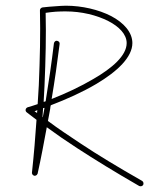

<svg xmlns="http://www.w3.org/2000/svg" viewBox="-20 -602 523 673"><path d="M92 3C92 4 92 5 92 5V6C92 6 92 7 93 7C93 8 93 8 93 8C93 9 93 9 94 9C94 10 94 10 94 10C95 11 95 11 95 11L96 12H97C97 13 98 13 98 13C98 13 99 13 99 14H101C102 14 102 14 103 14C103 14 103 14 104 14C104 14 105 14 105 13H106C106 13 107 13 107 12C108 12 108 12 108 12L109 11L110 10V9C111 9 111 8 111 8C111 8 111 7 112 7V6C124 -48 134 -102 144 -156C178 -131 213 -107 250 -83C313 -42 383 1 468 50C473 52 479 51 482 46C484 41 483 35 478 32C394 -16 324 -58 261 -100C222 -126 184 -151 148 -178C151 -192 153 -206 156 -221C156 -225 157 -229 158 -233C213 -254 269 -279 318 -308C392 -352 444 -402 444 -451C444 -488 415 -522 369 -546C326 -568 268 -582 211 -582C200 -582 188 -581 174 -580C160 -579 145 -578 129 -576C124 -575 120 -571 120 -566C122 -484 120 -397 116 -303C115 -281 113 -259 112 -237C100 -233 88 -229 77 -226C69 -223 67 -213 74 -208C85 -199 97 -191 108 -182C104 -123 99 -61 92 3ZM189 -448C190 -453 186 -458 180 -459C175 -460 170 -456 169 -450C161 -383 151 -315 140 -247C137 -246 135 -245 133 -245C134 -264 135 -283 136 -301C140 -393 142 -478 140 -557C153 -559 164 -560 175 -561C189 -562 201 -562 211 -562C265 -562 319 -549 360 -528C397 -509 424 -482 424 -451C424 -407 373 -363 307 -325C263 -299 212 -275 161 -255C172 -320 181 -384 189 -448ZM136 -224C134 -213 132 -202 130 -191L129 -192C130 -202 130 -212 131 -223C133 -223 134 -224 136 -224ZM101 -212C104 -213 107 -214 111 -216C110 -212 110 -209 110 -206C107 -208 104 -210 101 -212Z"/></svg>

Font: Mistral SingleLine OTF-SVG Regular
Style: Regular
Weight: 300
Designer: François Chastanet, Élisa Garzelli, Anais Alves, Morgane Autin
Foundry: institut supérieur des arts et du design Toulouse / isdaT
Version: Version 1.000;hotconv 1.0.117;makeotfexe 2.5.65602 DEVELOPME